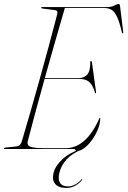

<svg xmlns="http://www.w3.org/2000/svg" viewBox="-26 -735 629 947"><path d="M337.5 0H-1.5Q-6.5 0 -6.5 -3Q-6.5 -7 -0.5 -7L57 -13Q74 -14.5 81 -36Q101.5 -104.5 124.8 -185.5Q148 -266.5 171.8 -351.8Q195.5 -437 217.5 -518.2Q239.5 -599.5 257 -668Q258.5 -676.5 254.8 -680.5Q251 -684.5 245.5 -685L183.5 -693Q177 -694 177 -697Q177 -700 181 -700H500Q524.5 -700 537.5 -707.5Q550.5 -715 558.5 -715Q565.5 -715 566 -706L581.5 -578Q583 -570 580.5 -570Q577.5 -570 575.5 -575Q563.5 -626 551.2 -652Q539 -678 523.2 -687Q507.5 -696 485 -696H294Q244 -525 195 -350H364.5Q388 -350 403.8 -366.5Q419.5 -383 419.5 -430Q419.5 -434 422.5 -434Q426.5 -434 427.5 -427L447.5 -283Q448 -275.5 447 -275Q444.5 -274 443 -277Q431 -317 413.2 -331.5Q395.5 -346 364.5 -346H194Q170 -260.5 148.8 -181.8Q127.5 -103 111 -39Q108 -27 112.8 -19.2Q117.5 -11.5 137.2 -7.8Q157 -4 198.5 -4H296.5Q398.5 -4 463.5 -150Q465.5 -154 467 -154Q469.5 -154 468.5 -149Q467.5 -122.5 455.8 -94.5Q444 -66.5 426.5 -42.8Q409 -19 389.5 -4.5Q370 10 354 10Q349 10 346.2 5Q343.5 0 337.5 0ZM378.5 -2.5 380 1Q330 21 302.8 51Q275.5 81 267 116.5Q259 148.5 269.8 166.5Q280.5 184.5 310 184.5Q328 184.5 346 174.5Q364 164.5 375 150.5Q377.5 147.5 379 148Q381.5 149 378.5 152.5Q368.5 166.5 348 179.2Q327.5 192 301 192Q263 192 246.2 172.2Q229.5 152.5 238 118.5Q246.5 83.5 281.5 50.8Q316.5 18 378.5 -2.5Z"/></svg>

Font: Fraunces 144pt S000 Thin
Style: Italic
Weight: 100
Italic angle: -16°
Version: Version 1.000; ttfautohint (v1.8.3)